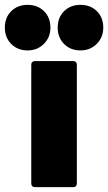

<svg xmlns="http://www.w3.org/2000/svg" viewBox="-87 -772 446 792"><path d="M57 -520H215Q222 -520 226 -516Q230 -512 230 -505V-15Q230 -8 226 -4Q222 0 215 0H57Q50 0 46 -4Q42 -8 42 -15V-505Q42 -512 46 -516Q50 -520 57 -520ZM151 -658Q151 -700 177.5 -726Q204 -752 245 -752Q286 -752 312.5 -726Q339 -700 339 -658Q339 -618 312 -591Q285 -564 245 -564Q204 -564 177.5 -590.5Q151 -617 151 -658ZM-67 -658Q-67 -700 -40.5 -726Q-14 -752 27 -752Q68 -752 94.5 -726Q121 -700 121 -658Q121 -618 94 -591Q67 -564 27 -564Q-14 -564 -40.5 -590.5Q-67 -617 -67 -658Z"/></svg>

Font: Barlow Black
Style: Regular
Weight: 900
Designer: Jeremy Tribby
Foundry: Tribby Type
Version: Version 1.422